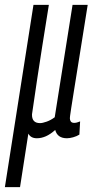

<svg xmlns="http://www.w3.org/2000/svg" viewBox="-57 -556 379 786"><path d="M-37 210 80 -536H143Q112 -344 95.5 -234Q79 -124 74 -88Q73 -52 107 -52Q117 -52 134 -58Q151 -64 167 -76L240 -536H302Q281 -405 267.5 -320Q254 -235 246 -186Q238 -137 234.5 -113.5Q231 -90 230 -82.5Q229 -75 229 -72Q229 -64 233 -58.5Q237 -53 247 -53Q257 -53 271 -59L268 -5Q257 2 242.5 6Q228 10 217 10Q178 10 169 -24Q149 -6 130.5 2Q112 10 94 10Q69 10 59 -9L25 210Z"/></svg>

Font: Georama ExtraCondensed
Style: Italic
Weight: 400
Width: 2
Italic angle: -9°
Designer: Jean-Baptiste Levee
Foundry: Production Type
Version: Version 1.000